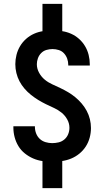

<svg xmlns="http://www.w3.org/2000/svg" viewBox="-20 -863 540 990"><path d="M199 -650V-843H301V-650ZM199 107V-85H301V107ZM249 -29Q224 -29 199 -32.5Q174 -36 151 -46Q128 -56 108 -72Q88 -88 75 -109.5Q62 -131 55.5 -155.5Q49 -180 49 -205V-212H160V-209Q160 -191 166.5 -174.5Q173 -158 185.5 -146.5Q198 -135 215 -130Q232 -125 249 -125Q266 -125 282.5 -129Q299 -133 312 -144Q325 -155 331.5 -171Q338 -187 338 -204Q338 -227 326.5 -247.5Q315 -268 297 -282.5Q279 -297 258 -306.5Q237 -316 216.5 -326Q196 -336 176.5 -348Q157 -360 139 -374.5Q121 -389 106 -406.5Q91 -424 80.5 -444Q70 -464 64.5 -486.5Q59 -509 59 -532Q59 -556 65 -580Q71 -604 83.5 -625Q96 -646 114.5 -662.5Q133 -679 155.5 -689Q178 -699 202.5 -702.5Q227 -706 251 -706Q275 -706 299.5 -702.5Q324 -699 346.5 -689Q369 -679 387.5 -662.5Q406 -646 418.5 -625Q431 -604 437 -580Q443 -556 443 -532V-525H332V-528Q332 -545 326.5 -560.5Q321 -576 310 -588Q299 -600 283 -605Q267 -610 251 -610Q235 -610 219.5 -605.5Q204 -601 192.5 -589.5Q181 -578 175.5 -562.5Q170 -547 170 -532Q170 -509 181.5 -488Q193 -467 210.5 -452.5Q228 -438 249 -428.5Q270 -419 291 -409Q312 -399 331.5 -387.5Q351 -376 368.5 -361.5Q386 -347 401 -329.5Q416 -312 427 -291.5Q438 -271 443.5 -248.5Q449 -226 449 -203Q449 -178 442.5 -153.5Q436 -129 422.5 -108Q409 -87 389.5 -71Q370 -55 347 -45.5Q324 -36 299 -32.5Q274 -29 249 -29Z"/></svg>

Font: Iosevka Web
Style: Bold
Weight: 700
Monospace: yes
Designer: Belleve Invis
Foundry: Belleve Invis
Version: Version 28.0.3; ttfautohint (v1.8.3)